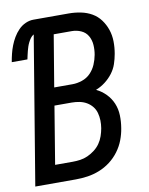

<svg xmlns="http://www.w3.org/2000/svg" viewBox="-84 -796 667 857"><g transform="rotate(-10 249.5 -367.5)"><path d="M6 0 117 -670Q108 -665 102 -656.5Q96 -648 91.5 -639Q87 -630 84 -621Q81 -612 78.5 -602.5Q76 -593 74 -583.5Q72 -574 70 -565H-1Q2 -583 6.5 -601.5Q11 -620 18 -638Q25 -656 35 -673Q45 -690 59 -704.5Q73 -719 91 -727Q109 -735 127 -735H287Q315 -735 342 -729.5Q369 -724 391.5 -711Q414 -698 429.5 -677Q445 -656 453.5 -631Q462 -606 462.5 -578Q463 -550 458 -522Q454 -499 446.5 -477Q439 -455 424.5 -436Q410 -417 390.5 -402Q371 -387 348 -378Q373 -366 392 -346.5Q411 -327 421.5 -302Q432 -277 433 -248Q434 -219 429 -190Q425 -164 415 -137.5Q405 -111 387.5 -87.5Q370 -64 347 -46.5Q324 -29 297.5 -18.5Q271 -8 244 -4Q217 0 190 0ZM166 -421H249Q270 -421 292.5 -428.5Q315 -436 331 -452.5Q347 -469 356 -490Q365 -511 369 -533Q373 -555 371.5 -577.5Q370 -600 359.5 -618.5Q349 -637 329 -646Q309 -655 287 -655H205ZM110 -80H190Q207 -80 224.5 -82.5Q242 -85 258.5 -92.5Q275 -100 290 -111.5Q305 -123 315.5 -138Q326 -153 332 -170.5Q338 -188 341 -205Q344 -223 343.5 -240.5Q343 -258 338.5 -274.5Q334 -291 323.5 -304Q313 -317 298.5 -325.5Q284 -334 266.5 -337.5Q249 -341 231 -341H153Z"/></g></svg>

Font: Iosevka Term Curly Md Obl
Style: Regular
Weight: 500
Italic angle: -9°
Designer: Belleve Invis
Foundry: Belleve Invis
Version: Version 32.3.0